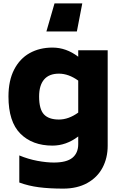

<svg xmlns="http://www.w3.org/2000/svg" viewBox="-20 -863 726 1134"><path d="M30 0ZM616 -566V-2Q616 70 585.5 127.5Q555 185 495.5 218Q436 251 353 251Q272 251 210 243Q148 235 94 215V55Q147 77 201 87Q255 97 298 97Q373 97 407.5 69Q442 41 442 -12V-57Q371 -3 290 -3Q171 -3 100.5 -73.5Q30 -144 30 -293Q30 -387 63.5 -452Q97 -517 155.5 -549.5Q214 -582 290 -582Q371 -582 442 -528V-566ZM442 -198V-387Q385 -428 328 -428Q270 -428 240.5 -393.5Q211 -359 211 -293Q211 -218 239.5 -187.5Q268 -157 328 -157Q385 -157 442 -198ZM302 -843H466L434 -677H254Z"/></svg>

Font: Biryani Black
Style: Regular
Weight: 900
Designer: Dan Reynolds and Mathieu Reguer
Foundry: Dan Reynolds and Mathieu Reguer
Version: Version 1.004; ttfautohint (v1.1) -l 5 -r 5 -G 72 -x 0 -D la